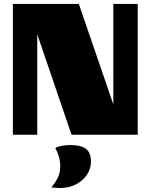

<svg xmlns="http://www.w3.org/2000/svg" viewBox="-20 -680 760 969"><path d="M45 0ZM341 0 168 -507V0H45V-660H378L552 -153V-660H675V0ZM439 136Q439 172 418.5 202.5Q398 233 362 251Q326 269 282 269Q275 269 239 266Q261 240 272.5 215Q284 190 284 161Q284 111 259 68Q267 61 289.5 56.5Q312 52 333 52Q390 52 414.5 71.5Q439 91 439 136Z"/></svg>

Font: Sansita Black
Style: Regular
Weight: 900
Designer: Pablo Cosgaya
Foundry: Omnibus-Type
Version: Version 1.006; ttfautohint (v1.5)